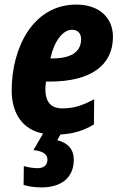

<svg xmlns="http://www.w3.org/2000/svg" viewBox="-20 -578 525 838"><path d="M200 -323C216 -398 254 -448 294 -448C320 -448 334 -432 334 -407C334 -361 303 -323 209 -323ZM161 240C247 240 302 198 302 119C302 70 272 44 230 34L244 9C299 6 344 -7 390 -35L391 -145C337 -116 301 -105 252 -105C203 -105 178 -132 178 -190C178 -200 179 -211 181 -222H198C376 -222 473 -293 473 -417C473 -502 412 -558 313 -558C123 -558 31 -368 31 -184C31 -78 82 -12 168 5L126 77C171 82 187 97 187 119C187 143 171 156 144 156C126 156 100 152 84 147L83 229C105 236 131 240 161 240Z"/></svg>

Font: Noto Sans Display SemiCondensed Extra
Style: Italic
Weight: 800
Width: 4
Italic angle: -12°
Designer: Monotype Design Team
Foundry: Monotype Imaging Inc.
Version: Version 1.900